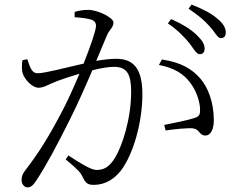

<svg xmlns="http://www.w3.org/2000/svg" viewBox="-20 -793 1040 836"><path d="M803 -607C823 -582 834 -557 850 -557C863 -557 871 -566 871 -581C871 -601 860 -618 835 -642C811 -665 775 -688 725 -710L711 -691C753 -663 782 -632 803 -607ZM894 -677C916 -653 927 -627 941 -627C955 -627 963 -635 963 -651C963 -672 952 -691 925 -713C902 -733 864 -754 814 -773L801 -755C845 -726 871 -703 894 -677ZM672 -510C740 -497 780 -471 809 -432C839 -391 849 -348 851 -322C852 -297 850 -287 829 -280C801 -270 730 -256 695 -249L701 -225C735 -230 800 -237 821 -234C850 -230 847 -203 874 -203C900 -203 911 -234 911 -270C911 -347 886 -411 854 -449C816 -493 770 -521 685 -534ZM305 -718C329 -717 367 -712 382 -706C395 -699 398 -691 398 -680C398 -662 375 -594 344 -516C272 -500 176 -474 144 -474C115 -474 109 -508 99 -535L78 -531C74 -513 75 -489 78 -476C86 -447 121 -411 147 -411C171 -411 183 -422 229 -440C250 -448 286 -460 326 -472C300 -410 271 -346 245 -298C187 -188 145 -123 89 -50C77 -34 74 -23 74 -9C74 11 88 23 99 23C112 23 122 17 136 -4C179 -68 227 -158 284 -272C319 -342 353 -419 382 -487C418 -496 452 -502 476 -502C534 -502 551 -469 551 -393C551 -275 512 -158 482 -108C455 -63 430 -53 400 -53C377 -53 331 -81 278 -116L266 -99C323 -52 331 -40 338 -26C351 -1 356 12 388 12C439 12 478 -14 507 -51C562 -124 600 -263 600 -383C600 -497 559 -537 486 -537C461 -537 427 -533 399 -528L446 -640C456 -664 474 -673 474 -695C474 -717 404 -750 365 -750C341 -750 321 -746 305 -741Z"/></svg>

Font: Noto Serif CJK TC Light
Style: Regular
Weight: 300
Designer: Ryoko NISHIZUKA 西塚涼子 (kana & ideographs); Frank Grießhammer (Latin, Greek & Cyrillic); Wenlong ZHANG 张文龙 (bopomofo); San
Foundry: Adobe
Version: Version 2.001;hotconv 1.1.0;makeotfexe 2.6.0